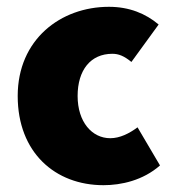

<svg xmlns="http://www.w3.org/2000/svg" viewBox="-20 -532 512 564"><path d="M284 12C336 12 400 -2 450 -46L384 -158C360 -140 332 -126 304 -126C250 -126 208 -174 208 -250C208 -326 246 -374 310 -374C328 -374 344 -368 366 -350L446 -460C408 -492 360 -512 300 -512C158 -512 32 -416 32 -250C32 -84 142 12 284 12Z"/></svg>

Font: Giro Sans Black
Style: Regular
Weight: 900
Designer: Paul D. Hunt
Foundry: Adobe Systems Incorporated
Version: Version 1.000;PS 1.0;hotconv 1.0.88;makeotf.lib2.5.647800